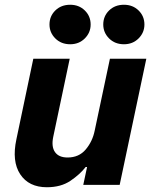

<svg xmlns="http://www.w3.org/2000/svg" viewBox="-20 -777 637 807"><path d="M501 -591Q463 -591 438.5 -615.5Q414 -640 414 -674Q414 -709 438.5 -733Q463 -757 501 -757Q538 -757 562.5 -733Q587 -709 587 -674Q587 -640 562.5 -615.5Q538 -591 501 -591ZM275 -591Q237 -591 212.5 -615.5Q188 -640 188 -674Q188 -709 212.5 -733Q237 -757 275 -757Q312 -757 336.5 -733Q361 -709 361 -674Q361 -640 336.5 -615.5Q312 -591 275 -591ZM177 10Q101 10 65 -44.5Q29 -99 49 -192L120 -530H273L204 -203Q195 -161 211 -138Q227 -115 264 -115Q312 -115 340.5 -149Q369 -183 378 -228L442 -530H595L483 0H330L346 -75H340Q316 -44 276 -17Q236 10 177 10Z"/></svg>

Font: Be Vietnam Pro
Style: Bold Italic
Weight: 700
Italic angle: -12°
Designer: Lam Bao, Tony Le, Vietanh Nguyen
Foundry: Yellow Type Foundry
Version: Version 1.002; ttfautohint (v1.8.3)